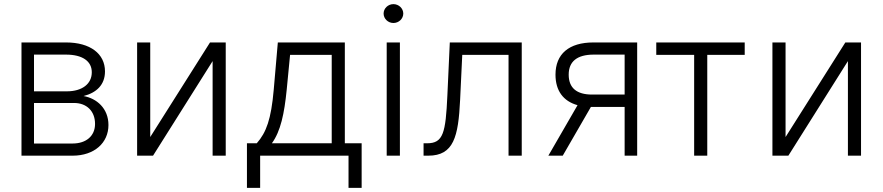

<svg xmlns="http://www.w3.org/2000/svg" viewBox="-20 -750 4252 925"><path d="M83.5 0H329.5C435.4 0 502.5 -62.5 502.5 -147.7C502.5 -228.3 445.3 -276.3 382.5 -287.3C445 -303.3 485.8 -341.3 485.8 -406.2C485.8 -491.1 414.4 -545.5 298.3 -545.5H83.5ZM143.8 -58.6V-253.9H336.6C398.1 -253.9 437.9 -214.1 437.9 -153.1C437.9 -95.5 396 -58.6 329.5 -58.6ZM143.8 -310V-486.9H298.3C376.4 -486.9 422.2 -455.6 422.2 -402.3C422.6 -345.9 375.7 -310 302.2 -310Z M703.8 -89.8V-545.5H640.6V0H717.3L1004.3 -455.6V0H1067.5V-545.5H991.8Z M1169.7 155.2H1233.3V0H1659.1V155.2H1722.3V-59.7H1641.3V-545.5H1318.5L1298.7 -317.1C1286.2 -175.8 1263.5 -112.6 1217 -59.7H1169.7ZM1289.8 -59.7C1332 -117.5 1349.8 -202.8 1361.2 -317.1L1377.5 -485.8H1578.1V-59.7Z M1843 0H1906.6V-545.5H1843ZM1875.4 -639.2C1901.3 -639.2 1922.9 -659.8 1922.9 -684.7C1922.9 -709.5 1901.3 -730.1 1875.4 -730.1C1849.4 -730.1 1828.1 -709.5 1828.1 -684.7C1828.1 -659.8 1849.4 -639.2 1875.4 -639.2Z M2020.6 0H2043.3C2165.8 0 2188.2 -91.3 2196.7 -268.8L2207 -485.8H2430V0H2493.6V-545.5H2147L2135.3 -290.1C2127.1 -109.4 2115.4 -59.7 2037.6 -59.7H2020.6Z M2989.3 0H3049.7V-545.5H2839.1C2721.2 -545.5 2656.2 -490.1 2656.2 -390.3C2656.2 -313.2 2693.5 -262.4 2762.4 -243.3L2621.8 0H2691.1L2826.7 -234.7H2832.4H2989.3ZM2989.3 -294.4H2832.4C2758.5 -294.4 2719.8 -326.3 2719.8 -390.3C2719.8 -454.2 2760.7 -486.5 2839.1 -486.9H2989.3Z M3141.7 -485.8H3324.2V0H3387.4V-485.8H3567.8V-545.5H3141.7Z M3764.6 -89.8V-545.5H3701.3V0H3778.1L4065 -455.6V0H4128.2V-545.5H4052.6Z"/></svg>

Font: Karasuma Gothic
Style: Light
Weight: 300
Designer: Rasmus Andersson / Ryoko Nishizuka
Foundry: rsms
Version: Version 1.00